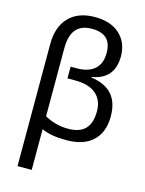

<svg xmlns="http://www.w3.org/2000/svg" viewBox="-144 -851 890 1175"><g transform="rotate(15 301.0 -264.0)"><path d="M382.8 -406.2V-402.3Q558.6 -378.9 558.6 -203.1Q558.6 -101.6 500 -46.9Q441.4 7.8 332 7.8Q234.4 7.8 175.8 -19.5V238.3H85.9V-535.2Q85.9 -644.5 144.5 -705.1Q203.1 -765.6 308.6 -765.6Q410.2 -765.6 466.8 -712.9Q523.4 -660.2 523.4 -574.2Q523.4 -429.7 382.8 -406.2ZM175.8 -101.6Q246.1 -62.5 324.2 -62.5Q398.4 -62.5 433.6 -99.6Q468.8 -136.7 468.8 -210.9Q468.8 -281.2 423.8 -320.3Q378.9 -359.4 293 -359.4H242.2V-433.6H281.2Q355.5 -433.6 394.5 -468.8Q433.6 -503.9 433.6 -570.3Q433.6 -632.8 402.3 -662.1Q371.1 -691.4 308.6 -691.4Q242.2 -691.4 209 -652.3Q175.8 -613.3 175.8 -531.2Z"/></g></svg>

Font: Droid Sans Fallback
Style: Regular
Weight: 400
Designer: Steve Matteson
Foundry: Ascender Corporation
Version: 3.00 (Khmer version)